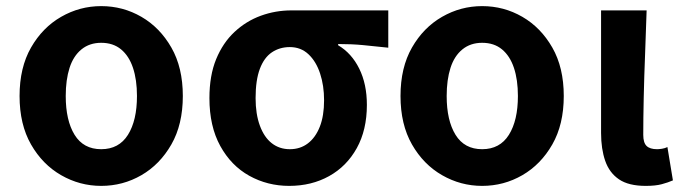

<svg xmlns="http://www.w3.org/2000/svg" viewBox="-20 -594 2236 628"><path d="M311 14Q241 14 180 -21Q119 -56 81.5 -121.5Q44 -187 44 -280Q44 -373 81.5 -438.5Q119 -504 180 -539Q241 -574 311 -574Q382 -574 442.5 -539Q503 -504 540.5 -438.5Q578 -373 578 -280Q578 -187 540.5 -121.5Q503 -56 442.5 -21Q382 14 311 14ZM311 -106Q369 -106 398.5 -153Q428 -200 428 -280Q428 -333 415 -372Q402 -411 376 -432.5Q350 -454 311 -454Q273 -454 246.5 -432.5Q220 -411 207.5 -372Q195 -333 195 -280Q195 -200 224 -153Q253 -106 311 -106Z M926 14Q855 14 795.5 -19Q736 -52 700.5 -116.5Q665 -181 665 -273Q665 -347 687 -400.5Q709 -454 747 -489.5Q785 -525 833 -542.5Q881 -560 933 -560H1250V-438Q1204 -443 1167 -446.5Q1130 -450 1086 -450V-446Q1130 -420 1155 -369.5Q1180 -319 1180 -251Q1180 -169 1147 -109.5Q1114 -50 1056.5 -18Q999 14 926 14ZM928 -106Q962 -106 987 -125Q1012 -144 1026 -179.5Q1040 -215 1040 -266Q1040 -314 1027 -353.5Q1014 -393 989 -416.5Q964 -440 928 -440Q895 -440 869.5 -423Q844 -406 830 -369Q816 -332 816 -273Q816 -221 830 -183Q844 -145 869 -125.5Q894 -106 928 -106Z M1557 14Q1487 14 1426 -21Q1365 -56 1327.5 -121.5Q1290 -187 1290 -280Q1290 -373 1327.5 -438.5Q1365 -504 1426 -539Q1487 -574 1557 -574Q1628 -574 1688.5 -539Q1749 -504 1786.5 -438.5Q1824 -373 1824 -280Q1824 -187 1786.5 -121.5Q1749 -56 1688.5 -21Q1628 14 1557 14ZM1557 -106Q1615 -106 1644.5 -153Q1674 -200 1674 -280Q1674 -333 1661 -372Q1648 -411 1622 -432.5Q1596 -454 1557 -454Q1519 -454 1492.5 -432.5Q1466 -411 1453.5 -372Q1441 -333 1441 -280Q1441 -200 1470 -153Q1499 -106 1557 -106Z M2092 14Q2036 14 2004.5 -7.5Q1973 -29 1959.5 -68Q1946 -107 1946 -159V-560H2095Q2093 -492 2090 -417.5Q2087 -343 2085.5 -274Q2084 -205 2084 -153Q2084 -127 2095 -116.5Q2106 -106 2129 -106Q2136 -106 2145.5 -107.5Q2155 -109 2163 -113L2181 -4Q2165 3 2144.5 8.5Q2124 14 2092 14Z"/></svg>

Font: Noto Sans SC
Style: Bold
Weight: 700
Designer: Ryoko NISHIZUKA  (kana, bopomofo & ideographs); Paul D. Hunt (Latin, Greek & Cyrillic); Sandoll Communications , Soo-you
Foundry: Adobe
Version: Version 2.004-H2;hotconv 1.0.118;makeotfexe 2.5.65603